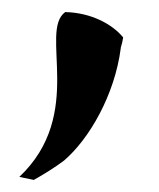

<svg xmlns="http://www.w3.org/2000/svg" viewBox="-20 -175 264 318"><path d="M12 118 36 123C52 114 70 103 86 91C128 55 170 -18 180 -95V-96C182 -102 183 -107 184 -113C166 -135 131 -154 88 -155C44 -123 122 14 12 118Z"/></svg>

Font: Rabbid Highway Sign IV
Style: Obl
Weight: 400
Foundry: Cannot Into Space Fonts
Version: Version 0.277